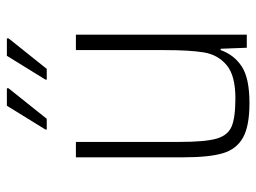

<svg xmlns="http://www.w3.org/2000/svg" viewBox="-116 -640 764 573"><g transform="rotate(-90 266.5 -354.0)"><path d="M83 -190V-510H129V-201Q129 -125 138.5 -91Q148 -57 174.5 -45.5Q201 -34 259 -34Q327 -34 358 -60Q389 -86 396 -127.5Q403 -169 403 -246V-510H449V0H410L407 -78H403Q389 -38 354 -15Q319 8 245 8Q176 8 141.5 -11.5Q107 -31 95 -72Q83 -113 83 -190ZM166 -597V-601L237 -716H289V-711L198 -597ZM315 -597V-601L386 -716H438V-711L347 -597Z"/></g></svg>

Font: Saira Semi Condensed ExtraLight
Style: Regular
Weight: 200
Width: 4
Designer: Hector Gatti with collaboration of the Omnibus-Type team
Foundry: Omnibus-Type
Version: Version 1.001; ttfautohint (v1.8)